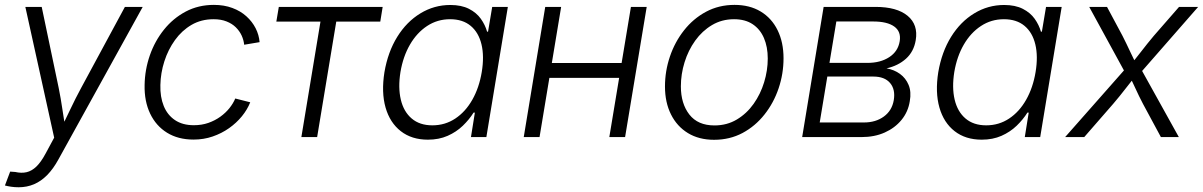

<svg xmlns="http://www.w3.org/2000/svg" viewBox="-32 -564 4950 790"><path d="M-11.7 199.2 9.8 142.1 30.8 143.6Q56.2 149.4 77.4 144.5Q98.6 139.6 117.7 121.3Q136.7 103 155.3 68.4L190.9 2.4L72.3 -535.6H139.6L209.5 -202.1Q218.3 -158.7 224.6 -115.2Q231 -71.8 237.8 -30.3H216.3Q237.3 -71.8 257.8 -115.2Q278.3 -158.7 301.8 -202.1L481.9 -535.6H555.2L208.5 91.8Q187.5 130.4 162.4 156Q137.2 181.6 107.9 194.1Q78.6 206.5 44.9 206.5Q28.3 206.5 13.7 204.3Q-1 202.1 -11.7 199.2Z M764.2 10.3Q701.2 10.3 655.5 -17.8Q609.9 -45.9 585.7 -96.7Q561.5 -147.5 563 -214.4Q564 -277.3 584.5 -336.2Q605 -395 642.6 -441.9Q680.2 -488.8 732.2 -516.4Q784.2 -543.9 848.1 -543.9Q890.1 -543.9 924.1 -531.2Q958 -518.6 981.9 -496.8Q1005.9 -475.1 1019.8 -447.8Q1033.7 -420.4 1036.1 -390.6L972.7 -379.9Q970.7 -399.4 962.2 -418Q953.6 -436.5 938.2 -451.7Q922.9 -466.8 900.1 -475.8Q877.4 -484.9 846.7 -484.9Q795.9 -484.9 756.1 -461.7Q716.3 -438.5 688 -399.2Q659.7 -359.9 644.3 -311.8Q628.9 -263.7 627.9 -214.4Q626.5 -165.5 641.6 -128.2Q656.7 -90.8 688 -69.8Q719.2 -48.8 765.6 -48.8Q797.9 -48.8 825.2 -58.3Q852.5 -67.9 874.5 -83.7Q896.5 -99.6 912.1 -119.1Q927.7 -138.7 936 -158.7L997.6 -143.1Q985.8 -113.3 963.4 -85.7Q940.9 -58.1 910.4 -36.6Q879.9 -15.1 843 -2.4Q806.2 10.3 764.2 10.3Z M1208 0 1286.6 -475.1H1105L1115.2 -535.6H1542.5L1532.7 -475.1H1351.6L1272.9 0Z M1728.5 10.7Q1662.1 10.7 1617.2 -24.2Q1572.3 -59.1 1554.4 -121.6Q1536.6 -184.1 1549.8 -267.1Q1564 -350.1 1602.5 -412.4Q1641.1 -474.6 1697.8 -509Q1754.4 -543.5 1820.8 -543.5Q1866.7 -543.5 1897.7 -527.6Q1928.7 -511.7 1946.5 -486.6Q1964.4 -461.4 1972.2 -433.6H1976.1L1993.2 -535.6H2057.6L1969.2 0H1905.8L1921.9 -100.6H1916.5Q1898.9 -72.3 1872.3 -46.6Q1845.7 -21 1809.8 -5.1Q1773.9 10.7 1728.5 10.7ZM1747.1 -48.3Q1799.3 -48.3 1841.3 -76.2Q1883.3 -104 1911.4 -153.6Q1939.5 -203.1 1950.2 -267.6Q1960.9 -332 1949.2 -381.1Q1937.5 -430.2 1904.8 -457.5Q1872.1 -484.9 1819.8 -484.9Q1767.6 -484.9 1725.3 -457Q1683.1 -429.2 1654.8 -380.4Q1626.5 -331.5 1615.7 -267.6Q1605.5 -203.6 1617.2 -154.1Q1628.9 -104.5 1661.9 -76.4Q1694.8 -48.3 1747.1 -48.3Z M2542 -304.7 2531.7 -243.7H2211.9L2222.2 -304.7ZM2276.9 -535.6 2188 0H2123L2211.4 -535.6ZM2628.9 -535.6 2540 0H2475.1L2564 -535.6Z M2906.2 11.2Q2843.8 11.2 2798.6 -16.4Q2753.4 -43.9 2728.8 -93.3Q2704.1 -142.6 2704.1 -208Q2704.1 -271.5 2724.4 -331.3Q2744.6 -391.1 2782.5 -439.2Q2820.3 -487.3 2873 -515.6Q2925.8 -543.9 2990.2 -543.9Q3052.7 -543.9 3097.9 -516.6Q3143.1 -489.3 3167.5 -439.7Q3191.9 -390.1 3191.9 -324.2Q3191.9 -260.3 3171.6 -200.4Q3151.4 -140.6 3113.5 -92.8Q3075.7 -44.9 3023.2 -16.8Q2970.7 11.2 2906.2 11.2ZM2907.7 -47.9Q2959 -47.9 2999.8 -72.3Q3040.5 -96.7 3068.8 -136.7Q3097.2 -176.8 3112.1 -225.6Q3127 -274.4 3127 -323.2Q3127 -371.1 3111.3 -407.5Q3095.7 -443.8 3064.9 -464.4Q3034.2 -484.9 2988.3 -484.9Q2938 -484.9 2897.7 -460.9Q2857.4 -437 2828.6 -397Q2799.8 -356.9 2784.7 -307.9Q2769.5 -258.8 2769.5 -208.5Q2769.5 -137.7 2804.4 -92.8Q2839.4 -47.9 2907.7 -47.9Z M3268.6 0 3356.9 -535.6H3570.3Q3658.2 -535.6 3702.4 -499Q3746.6 -462.4 3735.8 -398.4Q3728 -351.6 3695.8 -322.5Q3663.6 -293.5 3615.7 -282.7Q3647 -277.3 3670.9 -260Q3694.8 -242.7 3706.5 -214.6Q3718.3 -186.5 3711.4 -147.5Q3704.6 -104 3677.5 -70.8Q3650.4 -37.6 3608.4 -18.8Q3566.4 0 3513.2 0ZM3340.8 -60.1H3522.9Q3571.3 -60.1 3604.7 -84.5Q3638.2 -108.9 3645.5 -151.9Q3652.8 -195.8 3630.4 -222.4Q3607.9 -249 3561.5 -249H3372.1ZM3380.9 -305.2H3536.6Q3590.8 -305.2 3627 -328.9Q3663.1 -352.5 3669.9 -394.5Q3676.3 -434.1 3647.5 -454.8Q3618.7 -475.6 3560.5 -475.6H3409.2Z M4007.3 10.7Q3940.9 10.7 3896 -24.2Q3851.1 -59.1 3833.3 -121.6Q3815.4 -184.1 3828.6 -267.1Q3842.8 -350.1 3881.3 -412.4Q3919.9 -474.6 3976.6 -509Q4033.2 -543.5 4099.6 -543.5Q4145.5 -543.5 4176.5 -527.6Q4207.5 -511.7 4225.3 -486.6Q4243.2 -461.4 4251 -433.6H4254.9L4272 -535.6H4336.4L4248 0H4184.6L4200.7 -100.6H4195.3Q4177.7 -72.3 4151.1 -46.6Q4124.5 -21 4088.6 -5.1Q4052.7 10.7 4007.3 10.7ZM4025.9 -48.3Q4078.1 -48.3 4120.1 -76.2Q4162.1 -104 4190.2 -153.6Q4218.3 -203.1 4229 -267.6Q4239.7 -332 4228 -381.1Q4216.3 -430.2 4183.6 -457.5Q4150.9 -484.9 4098.6 -484.9Q4046.4 -484.9 4004.2 -457Q3961.9 -429.2 3933.6 -380.4Q3905.3 -331.5 3894.5 -267.6Q3884.3 -203.6 3896 -154.1Q3907.7 -104.5 3940.7 -76.4Q3973.6 -48.3 4025.9 -48.3Z M4350.6 0 4614.7 -299.3 4606 -249.5 4449.7 -535.6H4522.9L4586.4 -417Q4603.5 -383.3 4617.9 -352.1Q4632.3 -320.8 4647.5 -290.5H4613.8Q4639.6 -320.8 4663.6 -352.1Q4687.5 -383.3 4715.8 -417L4819.3 -535.6H4897.9L4646 -247.6L4653.8 -296.4L4818.4 0H4744.6L4670.9 -136.7Q4653.8 -169.4 4640.4 -199Q4627 -228.5 4612.3 -257.3H4646Q4621.6 -228.5 4598.9 -199Q4576.2 -169.4 4548.3 -136.7L4429.2 0Z"/></svg>

Font: Inter 20pt Light
Style: Italic
Weight: 300
Italic angle: -9.3988°
Version: Version 4.001;git-66647c0bb